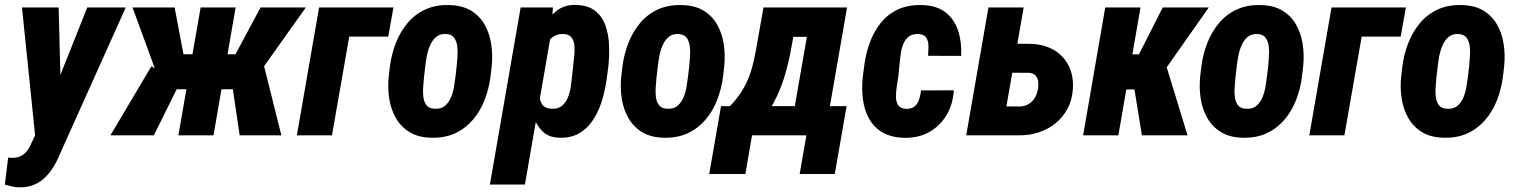

<svg xmlns="http://www.w3.org/2000/svg" viewBox="-42 -559 6265 793"><path d="M135.3 -68.4 318.4 -528.3H477.5L204.6 79.1Q193.4 106.9 178.2 131.1Q163.1 155.3 143.6 174.3Q124 193.4 98.6 204.1Q73.2 214.8 41 214.8Q24.9 214.8 9.3 211.4Q-6.3 208 -22 203.6L-8.3 91.8Q-4.9 91.8 -1.2 92.3Q2.4 92.8 5.9 92.8Q25.4 93.3 40 87.2Q54.7 81.1 65.2 69.6Q75.7 58.1 83.5 41ZM200.2 -528.3 210 -147 199.7 10.7 104.5 14.6 48.8 -528.3Z M628.9 -190.4 505.4 -528.3H679.2L715.8 -335H802.7L759.8 -190.4ZM699.2 -213.4 593.3 0H414.1L583.5 -285.6ZM931.2 -528.3 839.8 0H694.8L786.6 -528.3ZM1221.2 -528.3 981 -190.4H843.8L852.1 -335H930.7L1034.2 -528.3ZM947.8 0 915 -222.7 1047.9 -289.1 1120.1 0Z M1583 -528.3 1561.5 -407.7H1400.4L1329.1 0H1184.1L1275.9 -528.3Z M1563.5 -243.2 1568.4 -284.2Q1574.7 -335 1592.8 -381.1Q1610.8 -427.2 1640.9 -463.4Q1670.9 -499.5 1713.9 -519.5Q1756.8 -539.6 1813 -538.1Q1866.7 -537.1 1902.8 -515.4Q1939 -493.7 1959.5 -457.5Q1980 -421.4 1986.8 -376.7Q1993.7 -332 1988.8 -284.7L1983.9 -242.7Q1977.5 -192.9 1959.7 -146.5Q1941.9 -100.1 1911.4 -64.5Q1880.9 -28.8 1838.4 -8.8Q1795.9 11.2 1739.7 9.8Q1686 8.8 1650.1 -12.9Q1614.3 -34.7 1593.5 -70.6Q1572.8 -106.4 1565.7 -151.1Q1558.6 -195.8 1563.5 -243.2ZM1714.4 -284.7 1709.5 -242.7Q1708.5 -227.5 1706.3 -205.8Q1704.1 -184.1 1706.1 -162.4Q1708 -140.6 1718.5 -125.7Q1729 -110.8 1752 -109.9Q1778.3 -107.9 1794.7 -121.1Q1811 -134.3 1820.1 -155.5Q1829.1 -176.8 1833 -200.2Q1836.9 -223.6 1839.4 -243.7L1844.2 -285.6Q1845.2 -299.8 1847.2 -321.8Q1849.1 -343.8 1846.9 -365.2Q1844.7 -386.7 1834.5 -401.9Q1824.2 -417 1800.8 -418.5Q1775.4 -419.9 1759.5 -406.5Q1743.7 -393.1 1734.4 -371.6Q1725.1 -350.1 1720.7 -326.9Q1716.3 -303.7 1714.4 -284.7Z M2233.9 -418.9 2126 203.1H1981.4L2108.4 -528.3H2241.7ZM2470.7 -285.6 2465.3 -244.6Q2460.4 -202.1 2448.2 -156.7Q2436 -111.3 2413.3 -72.8Q2390.6 -34.2 2354.7 -11.2Q2318.8 11.7 2266.6 9.8Q2222.7 8.3 2197 -18.1Q2171.4 -44.4 2159.7 -83.5Q2147.9 -122.6 2145 -164.3Q2142.1 -206.1 2143.6 -238.8L2149.4 -283.7Q2155.8 -319.8 2168.2 -364Q2180.7 -408.2 2202.4 -448.2Q2224.1 -488.3 2256.8 -514.2Q2289.6 -540 2335.9 -538.6Q2387.7 -537.6 2417.2 -513.4Q2446.8 -489.3 2459.5 -451.4Q2472.2 -413.6 2473.6 -369.6Q2475.1 -325.7 2470.7 -285.6ZM2320.8 -244.1 2325.2 -286.6Q2326.7 -301.8 2329.3 -323.2Q2332 -344.7 2330.8 -366.5Q2329.6 -388.2 2319.6 -402.8Q2309.6 -417.5 2286.1 -418.5Q2261.2 -419.4 2245.1 -408.9Q2229 -398.4 2219.5 -380.6Q2210 -362.8 2205.3 -341.8Q2200.7 -320.8 2198.2 -301.3L2188 -221.7Q2185.5 -199.2 2185.3 -173.8Q2185.1 -148.4 2195.8 -129.9Q2206.5 -111.3 2236.8 -109.9Q2263.2 -108.9 2279.1 -122.1Q2294.9 -135.3 2303.5 -156.5Q2312 -177.7 2315.4 -201.2Q2318.8 -224.6 2320.8 -244.1Z M2523.9 -243.2 2528.8 -284.2Q2535.2 -335 2553.2 -381.1Q2571.3 -427.2 2601.3 -463.4Q2631.3 -499.5 2674.3 -519.5Q2717.3 -539.6 2773.4 -538.1Q2827.1 -537.1 2863.3 -515.4Q2899.4 -493.7 2919.9 -457.5Q2940.4 -421.4 2947.3 -376.7Q2954.1 -332 2949.2 -284.7L2944.3 -242.7Q2938 -192.9 2920.2 -146.5Q2902.3 -100.1 2871.8 -64.5Q2841.3 -28.8 2798.8 -8.8Q2756.3 11.2 2700.2 9.8Q2646.5 8.8 2610.6 -12.9Q2574.7 -34.7 2554 -70.6Q2533.2 -106.4 2526.1 -151.1Q2519 -195.8 2523.9 -243.2ZM2674.8 -284.7 2669.9 -242.7Q2668.9 -227.5 2666.7 -205.8Q2664.6 -184.1 2666.5 -162.4Q2668.5 -140.6 2679 -125.7Q2689.5 -110.8 2712.4 -109.9Q2738.8 -107.9 2755.1 -121.1Q2771.5 -134.3 2780.5 -155.5Q2789.6 -176.8 2793.5 -200.2Q2797.4 -223.6 2799.8 -243.7L2804.7 -285.6Q2805.7 -299.8 2807.6 -321.8Q2809.6 -343.8 2807.4 -365.2Q2805.2 -386.7 2794.9 -401.9Q2784.7 -417 2761.2 -418.5Q2735.8 -419.9 2720 -406.5Q2704.1 -393.1 2694.8 -371.6Q2685.5 -350.1 2681.2 -326.9Q2676.8 -303.7 2674.8 -284.7Z M3111.3 -528.3H3256.8L3225.6 -357.9Q3216.8 -306.6 3199.5 -247.3Q3182.1 -188 3152.8 -133.8Q3123.5 -79.6 3078.9 -43Q3034.2 -6.3 2971.7 0H2948.7L2960 -118.7L2971.7 -119.6Q2997.6 -146 3015.6 -172.9Q3033.7 -199.7 3046.1 -228.8Q3058.6 -257.8 3066.7 -289.6Q3074.7 -321.3 3081.1 -357.4ZM3149.4 -528.3H3456.5L3364.7 0H3219.7L3290.5 -406.7H3128.4ZM2936 -120.6H3454.6L3405.8 159.7H3260.7L3288.6 0H3064L3036.6 159.7H2887.2Z M3700.7 -109.4Q3723.6 -108.9 3736.1 -119.9Q3748.5 -130.9 3754.2 -148.4Q3759.8 -166 3762.2 -185.5L3897.5 -186Q3894 -128.9 3867.7 -84.2Q3841.3 -39.6 3796.9 -14.2Q3752.4 11.2 3693.8 10.3Q3638.7 8.8 3602.8 -12.2Q3566.9 -33.2 3547.4 -68.8Q3527.8 -104.5 3522 -149.2Q3516.1 -193.8 3521.5 -242.2L3527.3 -286.1Q3533.7 -336.9 3550.5 -383.1Q3567.4 -429.2 3595.9 -464.6Q3624.5 -500 3666.5 -519.8Q3708.5 -539.6 3765.6 -538.1Q3827.1 -536.6 3863.8 -507.6Q3900.4 -478.5 3915.5 -431.4Q3930.7 -384.3 3927.7 -328.1L3791 -328.6Q3792.5 -347.2 3792.7 -367.4Q3793 -387.7 3784.2 -402.6Q3775.4 -417.5 3751.5 -418.5Q3724.6 -419.4 3709.5 -406.5Q3694.3 -393.6 3687 -372.8Q3679.7 -352.1 3677.2 -328.9Q3674.8 -305.7 3672.4 -286.1L3668 -241.7Q3666 -227.1 3662.4 -205.1Q3658.7 -183.1 3658.4 -161.6Q3658.2 -140.1 3667.2 -125.2Q3676.3 -110.4 3700.7 -109.4Z M4104.5 -378.9 4214.4 -377.9Q4268.6 -376.5 4309.3 -353.3Q4350.1 -330.1 4371.3 -288.6Q4392.6 -247.1 4389.2 -191.4Q4386.2 -146 4367.2 -110.4Q4348.1 -74.7 4317.6 -49.8Q4287.1 -24.9 4247.8 -12.2Q4208.5 0.5 4165 0H3948.7L4040.5 -528.3H4186L4114.7 -119.6L4170.4 -119.1Q4191.9 -120.1 4207.3 -129.9Q4222.7 -139.6 4232.2 -155.5Q4241.7 -171.4 4245.1 -191.9Q4247.6 -207 4245.8 -221.7Q4244.1 -236.3 4235.8 -246.3Q4227.5 -256.3 4209 -258.3L4083.5 -258.8Z M4668.5 -528.3 4577.1 0H4431.6L4522.9 -528.3ZM4950.7 -528.3 4712.4 -189.5H4587.9L4595.2 -334.5H4662.1L4760.3 -528.3ZM4674.3 0 4638.2 -222.7 4774.4 -288.6 4862.8 0Z M4915 -243.2 4919.9 -284.2Q4926.3 -335 4944.3 -381.1Q4962.4 -427.2 4992.4 -463.4Q5022.5 -499.5 5065.4 -519.5Q5108.4 -539.6 5164.6 -538.1Q5218.3 -537.1 5254.4 -515.4Q5290.5 -493.7 5311 -457.5Q5331.5 -421.4 5338.4 -376.7Q5345.2 -332 5340.3 -284.7L5335.4 -242.7Q5329.1 -192.9 5311.3 -146.5Q5293.5 -100.1 5262.9 -64.5Q5232.4 -28.8 5189.9 -8.8Q5147.5 11.2 5091.3 9.8Q5037.6 8.8 5001.7 -12.9Q4965.8 -34.7 4945.1 -70.6Q4924.3 -106.4 4917.2 -151.1Q4910.2 -195.8 4915 -243.2ZM5065.9 -284.7 5061 -242.7Q5060.1 -227.5 5057.9 -205.8Q5055.7 -184.1 5057.6 -162.4Q5059.6 -140.6 5070.1 -125.7Q5080.6 -110.8 5103.5 -109.9Q5129.9 -107.9 5146.2 -121.1Q5162.6 -134.3 5171.6 -155.5Q5180.7 -176.8 5184.6 -200.2Q5188.5 -223.6 5190.9 -243.7L5195.8 -285.6Q5196.8 -299.8 5198.7 -321.8Q5200.7 -343.8 5198.5 -365.2Q5196.3 -386.7 5186 -401.9Q5175.8 -417 5152.3 -418.5Q5127 -419.9 5111.1 -406.5Q5095.2 -393.1 5085.9 -371.6Q5076.7 -350.1 5072.3 -326.9Q5067.9 -303.7 5065.9 -284.7Z M5764.6 -528.3 5743.2 -407.7H5582L5510.7 0H5365.7L5457.5 -528.3Z M5745.1 -243.2 5750 -284.2Q5756.3 -335 5774.4 -381.1Q5792.5 -427.2 5822.5 -463.4Q5852.5 -499.5 5895.5 -519.5Q5938.5 -539.6 5994.6 -538.1Q6048.3 -537.1 6084.5 -515.4Q6120.6 -493.7 6141.1 -457.5Q6161.6 -421.4 6168.5 -376.7Q6175.3 -332 6170.4 -284.7L6165.5 -242.7Q6159.2 -192.9 6141.4 -146.5Q6123.5 -100.1 6093 -64.5Q6062.5 -28.8 6020 -8.8Q5977.5 11.2 5921.4 9.8Q5867.7 8.8 5831.8 -12.9Q5795.9 -34.7 5775.1 -70.6Q5754.4 -106.4 5747.3 -151.1Q5740.2 -195.8 5745.1 -243.2ZM5896 -284.7 5891.1 -242.7Q5890.1 -227.5 5887.9 -205.8Q5885.7 -184.1 5887.7 -162.4Q5889.6 -140.6 5900.1 -125.7Q5910.6 -110.8 5933.6 -109.9Q5960 -107.9 5976.3 -121.1Q5992.7 -134.3 6001.7 -155.5Q6010.7 -176.8 6014.6 -200.2Q6018.6 -223.6 6021 -243.7L6025.9 -285.6Q6026.9 -299.8 6028.8 -321.8Q6030.8 -343.8 6028.6 -365.2Q6026.4 -386.7 6016.1 -401.9Q6005.9 -417 5982.4 -418.5Q5957 -419.9 5941.2 -406.5Q5925.3 -393.1 5916 -371.6Q5906.7 -350.1 5902.3 -326.9Q5897.9 -303.7 5896 -284.7Z"/></svg>

Font: Roboto Condensed ExtraBold
Style: Italic
Weight: 800
Italic angle: -12°
Designer: Christian Robertson
Foundry: Google
Version: Version 3.008; 2023